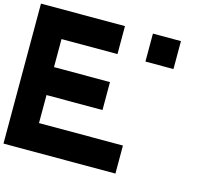

<svg xmlns="http://www.w3.org/2000/svg" viewBox="-133 -963 1467 1325"><g transform="rotate(15 600.0 -300.0)"><path d="M1000 -799.8V-600.1H799.8V-799.8ZM799.8 0V200.2H0V-799.8H600.1V-600.1H200.2V-399.9H600.1V-200.2H199.7V-199.7H200.2V0Z"/></g></svg>

Font: QuinqueFive
Style: Regular
Weight: 400
Monospace: yes
Designer: GGBotNet
Foundry: GGBotNet
Version: 1.1